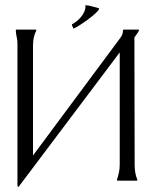

<svg xmlns="http://www.w3.org/2000/svg" viewBox="-20 -703 623 747"><path d="M514.2 -3.9V-1L511.7 0H437L436 -1L435.1 -3.9Q439.9 -18.1 442.9 -32.7Q445.8 -47.4 445.8 -62.5V-499L52.7 23.4L50.3 24.4L47.9 21V-533.7Q47.9 -547.4 44.7 -560.3Q41.5 -573.2 41.5 -586.9Q43.5 -587.9 44.9 -587.9H118.2Q118.7 -587.9 119.6 -587.4Q120.6 -586.9 121.1 -586.9V-584Q114.3 -570.8 111.3 -556.2Q108.4 -541.5 108.4 -526.4V-98.1L448.2 -555.7Q458.5 -568.8 458.5 -585L460.4 -587.9H518.6L521.5 -586.4Q518.1 -578.1 512.9 -571.3Q507.8 -564.5 502.9 -557.1L503.9 -62.5Q503.9 -47.4 506.1 -32.7Q508.3 -18.1 514.2 -3.9ZM313 -682.6Q325.2 -682.1 338.9 -678Q352.5 -673.8 364.7 -670.9L365.7 -668.9Q363.8 -662.1 350.8 -650.4Q337.9 -638.7 321.5 -626.7Q305.2 -614.7 289.6 -604.7Q273.9 -594.7 266.6 -591.8L265.1 -592.8L259.8 -605.5V-607.4L260.7 -608.9Q269 -612.8 278.3 -620.4Q287.6 -627.9 295.2 -637Q302.7 -646 307.6 -656.5Q312.5 -667 312.5 -676.8Q312.5 -677.7 312.3 -679.2Q312 -680.7 312 -681.6Z"/></svg>

Font: CAT Linz
Style: Regular
Weight: 400
Designer: Peter Wiegel
Foundry: Peter Wiegel
Version: Version 1.08